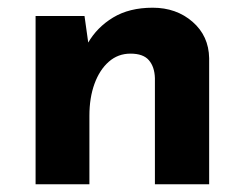

<svg xmlns="http://www.w3.org/2000/svg" viewBox="-20 -478 634 498"><path d="M199.2 -436.5 210 -359.4 208 -366.2Q231.4 -407.2 273.4 -432.6Q315.4 -458 376 -458Q437.5 -458 479.5 -421.4Q521.5 -384.8 522.5 -327.1V0H381.8V-275.4Q380.9 -304.7 366.2 -321.8Q351.6 -338.9 318.4 -338.9Q286.1 -338.9 262.2 -317.9Q238.3 -296.9 225.1 -260.7Q211.9 -224.6 211.9 -177.7V0H72.3V-436.5Z"/></svg>

Font: Josefin Sans CFJ
Style: Bold
Weight: 700
Designer: Santiago Orozco
Foundry: Typemade
Version: Version 2.001